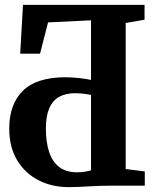

<svg xmlns="http://www.w3.org/2000/svg" viewBox="-20 -763 648 789"><path d="M262.5 6Q193.5 6 138 -22.5Q82.5 -51 50.2 -105Q18 -159 18 -234.5Q18 -335.5 74.5 -390.5Q131 -445.5 249 -445.5Q263 -445.5 277.8 -444.5Q292.5 -443.5 306.8 -442Q321 -440.5 333.2 -438.5Q345.5 -436.5 354 -434.5V-679.5L177.5 -671L144.5 -542.5H63L74.5 -743H574V-682L496.5 -668.5V-68.5L575 -58.5V0H435Q412.5 0 388.8 0.8Q365 1.5 342.5 3Q320 4.5 299.8 5.2Q279.5 6 262.5 6ZM296.5 -55Q310.5 -55 320.2 -56.2Q330 -57.5 338.2 -59.2Q346.5 -61 354 -63V-373Q347.5 -374.5 336 -376.2Q324.5 -378 312 -379Q299.5 -380 289 -380Q250 -380 223 -365Q196 -350 182.2 -317.5Q168.5 -285 168.5 -233.5Q168.5 -179 181.8 -138.8Q195 -98.5 223.2 -76.8Q251.5 -55 296.5 -55Z"/></svg>

Font: Merriweather 24pt SemiCondensed
Style: Bold
Weight: 700
Width: 4
Designer: Eben Sorkin
Foundry: Eben Sorkin
Version: Version 2.100